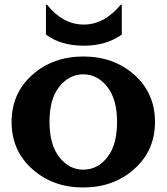

<svg xmlns="http://www.w3.org/2000/svg" viewBox="-20 -787 708 816"><path d="M175.3 -766.6H180.2Q247.6 -682.6 336.4 -682.6Q422.9 -682.6 492.7 -766.6H497.6V-640.1Q431.2 -592.8 336.4 -592.8Q238.3 -592.8 175.3 -640.1ZM116.2 -69.3Q29.3 -147.5 29.3 -268.6Q29.3 -390.6 117.2 -468.8Q205.6 -546.9 333.5 -546.9Q463.9 -546.9 551.8 -468.3Q638.7 -390.1 638.7 -268.6Q638.7 -147 550.8 -68.8Q462.9 9.8 333.5 9.8Q204.1 9.8 116.2 -69.3ZM333.5 -65.9Q396 -65.9 438 -121.1Q477.5 -172.9 477.5 -268.6Q477.5 -365.7 435.5 -418.5Q393.6 -471.2 333.3 -471.2Q272.9 -471.2 230 -416Q190.4 -365.2 190.4 -268.6Q190.4 -171.9 232.4 -118.7Q274.4 -65.9 333.5 -65.9Z"/></svg>

Font: Classica
Style: Bold
Weight: 700
Designer: Wojciech Kalinowski "wmk69" (wmk69@o2.pl)
Foundry: Wojciech Kalinowski "wmk69" (wmk69@o2.pl)
Version: Version 2.1.1; 2021-05-14